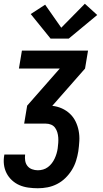

<svg xmlns="http://www.w3.org/2000/svg" viewBox="-28 -790 548 1025"><path d="M174 215Q149 215 123.5 211.5Q98 208 76 198.5Q54 189 36 172.5Q18 156 7 134.5Q-4 113 -7 88Q-10 63 -5 37Q-5 37 -5 36Q-5 35 -5 35H106Q106 35 106 35.5Q106 36 106 36Q104 52 106.5 68Q109 84 118.5 96Q128 108 143 113.5Q158 119 174 119Q188 119 202 115Q216 111 228 102Q240 93 249 81Q258 69 264 56Q270 43 274 29.5Q278 16 280 2Q282 -13 283 -27.5Q284 -42 283 -56Q282 -70 278 -83.5Q274 -97 266 -108Q258 -119 245 -124.5Q232 -130 217 -130H101L117 -226L291 -424H73L89 -520H442L426 -424L252 -226L251 -225Q279 -222 303 -211Q327 -200 345.5 -182.5Q364 -165 375.5 -141.5Q387 -118 392 -91.5Q397 -65 395.5 -37.5Q394 -10 390 18Q386 43 378 68.5Q370 94 355.5 117.5Q341 141 321 160.5Q301 180 276.5 192.5Q252 205 226 210Q200 215 174 215ZM242 -584 136 -715 213 -765 299 -642 425 -770 491 -710 339 -584Z"/></svg>

Font: Iosevka SS04 Oblique
Style: Bold
Weight: 700
Italic angle: -9°
Monospace: yes
Designer: Belleve Invis
Foundry: Belleve Invis
Version: Version 19.0.0; ttfautohint (v1.8.4)